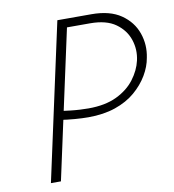

<svg xmlns="http://www.w3.org/2000/svg" viewBox="-76 -725 719 793"><g transform="rotate(-10 283.5 -329.0)"><path d="M274 -241Q249 -241 217.5 -243.5Q186 -246 153 -251L160 -287Q183 -284 204.5 -281.5Q226 -279 246 -278Q266 -277 281 -277Q351 -277 399 -300Q447 -323 475 -360Q503 -397 512 -437Q522 -481 508 -523.5Q494 -566 455 -594Q416 -622 348 -622H251L116 0H74L217 -658H360Q437 -658 483.5 -626Q530 -594 547.5 -544Q565 -494 554 -441Q548 -405 527 -369.5Q506 -334 471.5 -304.5Q437 -275 387.5 -258Q338 -241 274 -241Z"/></g></svg>

Font: Ysabeau Office ExtraLight
Style: Italic
Weight: 250
Italic angle: -12°
Designer: Christian Thalmann (Catharsis Fonts)
Version: Version 2.001;gftools[0.9.30]; featfreeze: tnum,lnum,ss02